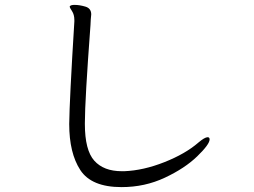

<svg xmlns="http://www.w3.org/2000/svg" viewBox="-20 -740 1040 785"><path d="M791 -157Q817 -179 829 -179Q837 -179 837 -170Q837 -150 786.5 -101Q736 -52 654 -13.5Q572 25 477 25Q354 25 308.5 -44.5Q263 -114 263 -233Q264 -329 284 -652V-658Q284 -680 274.5 -694.5Q265 -709 265 -712Q265 -714 266 -715Q270 -720 285 -720Q305 -720 329 -713Q353 -706 353 -681Q353 -676 352 -670.5Q351 -665 351 -659L350 -638Q327 -329 327 -237V-233Q327 -126 365.5 -83Q404 -40 478 -40H488Q566 -43 652 -77Q738 -111 791 -157Z"/></svg>

Font: Iansui
Style: Regular
Weight: 400
Designer: But Ko / Fontworks Inc.
Foundry: zi-hi.com / Fontworks Inc.
Version: Version 1.002